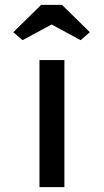

<svg xmlns="http://www.w3.org/2000/svg" viewBox="-20 -773 429 793"><path d="M143 0V-525H246V0ZM73 -607 35 -640 150 -753H236L351 -640L313 -607L178 -680H208Z"/></svg>

Font: Lexend Giga
Style: Regular
Weight: 400
Designer: Bonnie Shaver-Troup, Thomas Jockin
Foundry: Lexend
Version: Version 1.007